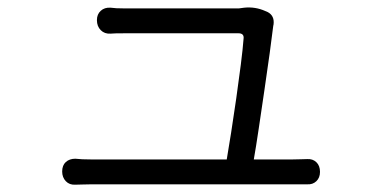

<svg xmlns="http://www.w3.org/2000/svg" viewBox="-20 -519 1040 525"><path d="M150 -50Q150 -67 160 -76Q170 -85 186 -85Q196 -84 205 -83.5Q214 -83 230 -83H600Q605 -112 612 -156.5Q619 -201 626 -250Q633 -299 638.5 -342.5Q644 -386 646 -413Q648 -428 632 -428Q608 -428 572 -428Q536 -428 496 -428Q456 -428 419.5 -428Q383 -428 356.5 -428Q330 -428 322 -428Q291 -428 282 -427Q266 -426 255.5 -436.5Q245 -447 245 -464Q245 -480 255.5 -489.5Q266 -499 282 -498Q290 -497 298.5 -496.5Q307 -496 321 -496Q332 -496 361.5 -496Q391 -496 430 -496Q469 -496 509 -496Q549 -496 582.5 -496Q616 -496 633 -496L648 -498Q678 -501 705 -489L712 -486Q731 -476 728 -452Q728 -451 727.5 -450Q727 -449 727 -447Q724 -421 717.5 -374Q711 -327 703 -272.5Q695 -218 687.5 -167.5Q680 -117 674 -83H779Q793 -83 802.5 -83.5Q812 -84 820 -84Q835 -85 845 -75.5Q855 -66 855 -49Q855 -33 845 -23.5Q835 -14 820 -15Q811 -15 802 -15Q793 -15 782 -15Q768 -15 725.5 -15Q683 -15 625 -15Q567 -15 503.5 -15Q440 -15 382.5 -15Q325 -15 284 -15Q243 -15 230 -15Q215 -15 205.5 -14.5Q196 -14 186 -14Q170 -13 160 -23.5Q150 -34 150 -50Z"/></svg>

Font: Chiron GoRound TC N
Style: Regular
Weight: 350
Designer: Ryoko NISHIZUKA 西塚涼子 (kana, bopomofo & ideographs); Paul D. Hunt (Latin, Greek & Cyrillic); Sandoll Communications 산돌커뮤니
Foundry: Adobe
Version: Version 1.000;hotconv 1.1.1;makeotfexe 2.6.0